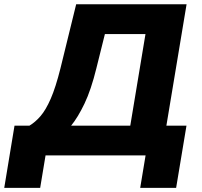

<svg xmlns="http://www.w3.org/2000/svg" viewBox="-60 -748 970 924"><path d="M-39.6 156.2 9.8 -143.1H81.5Q109.4 -159.7 135 -189.2Q160.6 -218.8 184.3 -273.2Q208 -327.6 231 -419.4L306.6 -727.5H837.9L740.7 -143.1H837.4L787.6 156.2H614.7L640.6 0H159.2L133.3 156.2ZM282.2 -143.1H566.9L640.1 -584H444.8L403.8 -419.4Q378.4 -315.9 346.7 -249.5Q314.9 -183.1 282.2 -143.1Z"/></svg>

Font: Inter Extra Bold
Style: Italic
Weight: 800
Italic angle: -9.39999°
Designer: Rasmus Andersson
Foundry: rsms
Version: Version 4.000;git-3c8e0fc